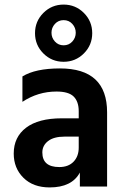

<svg xmlns="http://www.w3.org/2000/svg" viewBox="-20 -815 547 839"><path d="M296 -710.5Q281 -727 258 -727Q235 -727 220 -710.5Q205 -694 205 -672Q205 -650 220 -633.5Q235 -617 258 -617Q281 -617 296 -633.5Q311 -650 311 -672Q311 -694 296 -710.5ZM346.5 -581.5Q310 -545 258 -545Q206 -545 169.5 -581.5Q133 -618 133 -670Q133 -722 169.5 -758.5Q206 -795 258 -795Q310 -795 346.5 -758.5Q383 -722 383 -670Q383 -618 346.5 -581.5ZM324 -218H262Q215 -218 190 -198.5Q165 -179 165 -149Q165 -85 239 -85Q279 -85 301.5 -108.5Q324 -132 324 -170ZM78 -370V-481Q135 -516 242 -516Q448 -516 448 -324V0H329V-61Q294 4 197 4Q125 4 82.5 -38Q40 -80 40 -144Q40 -216 94 -257Q148 -298 250 -298H324V-329Q324 -371 302 -393Q280 -415 227 -415Q146 -415 78 -370Z"/></svg>

Font: Hind Semibold
Style: Regular
Weight: 600
Designer: Manushi Parikh, Satya Rajpurohit
Foundry: Indian Type Foundry
Version: Version 1.201;PS 1.0;hotconv 1.0.78;makeotf.lib2.5.61930; tt